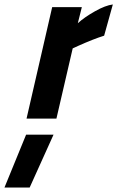

<svg xmlns="http://www.w3.org/2000/svg" viewBox="-64 -532 526 861"><path d="M55 0 170 -500H303L285 -428Q315 -455 362 -481.5Q409 -508 442 -512L403 -372Q355 -357 286 -326L262 -315L189 0ZM53 72H176L69 309H-44Z"/></svg>

Font: Titillium Web
Style: Bold Italic
Weight: 700
Italic angle: -13°
Version: Version 1.002;PS 57.000;hotconv 1.0.70;makeotf.lib2.5.55311